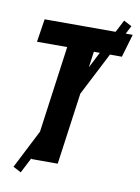

<svg xmlns="http://www.w3.org/2000/svg" viewBox="-91 -816 692 951"><g transform="rotate(10 254.5 -340.5)"><path d="M475 -577H415L304 -361L254 0H121L122 -6L81 74L41 53L140 -141L200 -577H48L66 -693H423L455 -755L495 -734L474 -693H509ZM323 -497 364 -577H334Z"/></g></svg>

Font: Fira Sans Extra Condensed
Style: Bold Italic
Weight: 700
Width: 3
Italic angle: -8°
Designer: Carrois Corporate & Edenspiekermann AG
Foundry: Carrois Corporate GbR & Edenspiekermann AG
Version: Version 4.203